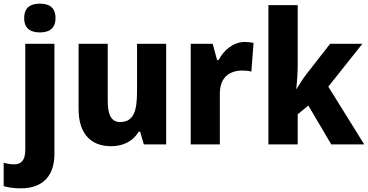

<svg xmlns="http://www.w3.org/2000/svg" viewBox="-71 -839 2008 1048"><path d="M61 -740C61 -683 96 -662 147 -662C197 -662 232 -683 232 -740C232 -798 198 -819 147 -819C95 -819 61 -798 61 -740ZM42 189C171 189 226 112 226 2V-600H67V-21C67 39 42 58 7 58C-14 58 -30 55 -51 49V177C-26 185 11 189 42 189Z M836 -600H677V-341C677 -233 659 -173 584 -173C537 -173 517 -212 517 -288V-600H358V-243C358 -107 427 -41 535 -41C599 -41 654 -66 686 -120H694L714 -51H836Z M1265 -610C1201 -610 1149 -563 1122 -511H1114L1090 -600H970V-51H1129V-328C1129 -421 1186 -454 1253 -454C1271 -454 1290 -452 1301 -448L1313 -605C1299 -608 1280 -610 1265 -610Z M1554 -491V-811H1394V-51H1554V-215L1612 -263L1737 -51H1917L1721 -366L1907 -600H1731L1603 -436C1584 -412 1566 -382 1548 -354H1546C1551 -398 1554 -445 1554 -491Z"/></svg>

Font: Noto Sans Tamil UI SemiCondensed ExtraBold
Style: Regular
Weight: 800
Width: 4
Designer: Jelle Bosma - Monotype Design Team
Foundry: Monotype Imaging Inc.
Version: Version 2.004